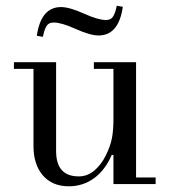

<svg xmlns="http://www.w3.org/2000/svg" viewBox="-20 -652 604 680"><path d="M110.4 -525.4Q125 -627 196.3 -627Q226.1 -627 279.3 -603Q328.1 -581.1 355.5 -581.1Q365.2 -581.1 371.8 -585Q378.4 -588.9 382.6 -597.2Q386.7 -605.5 388.9 -612.5Q391.1 -619.6 393.6 -631.8L415 -627.9Q400.4 -526.4 329.1 -526.4Q299.3 -526.4 246.1 -550.3Q197.3 -572.3 169.9 -572.3Q160.2 -572.3 153.6 -568.4Q147 -564.5 142.8 -556.2Q138.7 -547.9 136.5 -540.8Q134.3 -533.7 131.8 -521.5ZM29.3 -408.2V-431.6H178.7V-117.2Q178.7 -27.3 258.8 -27.3Q290 -27.3 314.5 -48.3Q338.9 -69.3 354.5 -101.1Q370.6 -133.3 376.2 -161.6Q381.8 -189.9 381.8 -230.5V-408.2H312.5V-431.6H461.9V-23.4H531.2V0H381.8V-102.5L376 -104Q352.5 -49.3 313.2 -20.8Q273.9 7.8 223.6 7.8Q163.1 7.8 129.4 -33.7Q98.6 -71.8 98.6 -134.8V-408.2Z"/></svg>

Font: Theano Didot
Style: Regular
Weight: 400
Designer: Alexey Kryukov
Version: Version 2.0